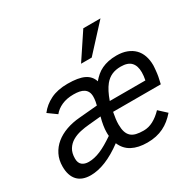

<svg xmlns="http://www.w3.org/2000/svg" viewBox="-167 -947 1160 1144"><g transform="rotate(-30 412.5 -375.5)"><path d="M446.8 -246.1Q442.4 -223.1 439.7 -203.1Q437 -183.1 437 -165Q437 -134.3 443.6 -113.8Q450.2 -93.3 463.9 -80.8Q477.5 -68.4 499 -63.2Q520.5 -58.1 549.8 -58.1Q583.5 -58.1 615.7 -75.2Q647.9 -92.3 678.2 -124L730 -76.2Q710.9 -54.2 690.2 -37.4Q669.4 -20.5 645.5 -8.8Q621.6 2.9 593.8 9Q565.9 15.1 533.2 15.1Q471.2 15.1 429 -7.1Q386.7 -29.3 367.2 -76.2Q305.2 -30.3 249.5 -7.6Q193.8 15.1 144 15.1Q84.5 15.1 53.7 -18.1Q22.9 -51.3 22.9 -113.8Q22.9 -159.2 40.8 -194.8Q58.6 -230.5 89.8 -256.1Q121.1 -281.7 163.8 -296.9Q206.5 -312 255.9 -315.9L381.8 -327.1L387.2 -352.1Q390.1 -369.6 390.1 -383.8Q390.1 -403.8 383.3 -417.2Q376.5 -430.7 363.8 -439Q351.1 -447.3 333.5 -450.7Q315.9 -454.1 293.9 -454.1Q247.1 -454.1 212.4 -438.5Q177.7 -422.9 157.2 -397L99.1 -439Q129.9 -479.5 178 -503.2Q226.1 -526.9 294.9 -526.9Q369.1 -526.9 408 -507.8Q446.8 -488.8 459 -449.2Q474.1 -467.3 491.2 -481.9Q508.3 -496.6 529.1 -506.3Q549.8 -516.1 575 -521.5Q600.1 -526.9 630.9 -526.9Q670.9 -526.9 701.2 -515.4Q731.4 -503.9 752 -483.2Q772.5 -462.4 782.7 -432.9Q793 -403.3 793 -367.2Q793 -362.3 792.2 -353Q791.5 -343.8 790.5 -333Q789.6 -322.3 788.1 -311.5Q786.6 -300.8 785.2 -293L774.9 -246.1ZM352.1 -163.1Q352.1 -179.7 356 -204.8Q359.9 -230 368.2 -259.8L285.2 -252Q254.4 -249.5 223.4 -242.7Q192.4 -235.8 167.2 -221.2Q142.1 -206.5 126.5 -181.6Q110.8 -156.7 110.8 -118.2Q110.8 -87.9 127.9 -74Q145 -60.1 172.9 -60.1Q191.9 -60.1 211.9 -64.5Q231.9 -68.8 253.7 -77.9Q275.4 -86.9 299.8 -101.1Q324.2 -115.2 353 -134.8Q352.1 -141.6 352.1 -148.4ZM707 -312Q712.9 -340.3 712.9 -365.2Q712.9 -409.7 690.9 -433.3Q668.9 -457 620.1 -457Q585.4 -457 558.8 -445.3Q532.2 -433.6 511.2 -408.2Q483.4 -373.5 461.9 -312ZM498 -589.8H424.8L542 -766.1H660.2Z"/></g></svg>

Font: Lorenzo Sans
Style: Italic
Weight: 400
Italic angle: -12°
Foundry: Intel Corporation
Version: Version 1.00; ttfautohint (v1.5)